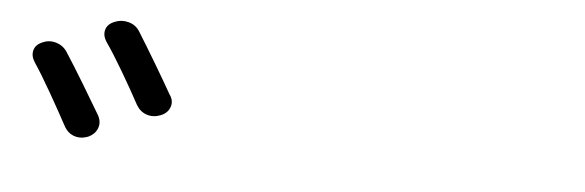

<svg xmlns="http://www.w3.org/2000/svg" viewBox="-29 -896 1058 347"><g transform="rotate(5 500.0 -722.5)"><path d="M42 -780Q54 -785 66.5 -781Q79 -777 86 -766Q101 -743 120 -711.5Q139 -680 152 -658Q159 -646 155 -634.5Q151 -623 138 -617Q125 -612 113 -616Q101 -620 94 -633Q80 -659 62 -690.5Q44 -722 30 -743Q23 -754 26 -764.5Q29 -775 42 -780ZM168 -828Q180 -833 193 -829.5Q206 -826 213 -815Q228 -791 246.5 -760Q265 -729 278 -706Q286 -695 282 -683.5Q278 -672 265 -667Q252 -662 240 -666Q228 -670 221 -682Q207 -708 188.5 -739.5Q170 -771 156 -791Q149 -802 152 -812.5Q155 -823 168 -828Z"/></g></svg>

Font: Chiron GoRound TC
Style: Regular
Weight: 400
Designer: Ryoko NISHIZUKA 西塚涼子 (kana, bopomofo & ideographs); Paul D. Hunt (Latin, Greek & Cyrillic); Sandoll Communications 산돌커뮤니
Foundry: Adobe
Version: Version 1.000;hotconv 1.1.1;makeotfexe 2.6.0